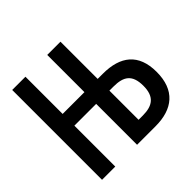

<svg xmlns="http://www.w3.org/2000/svg" viewBox="-140 -673 810 810"><g transform="rotate(-45 265.0 -268.0)"><path d="M33 0H112V-244H242V0H352C455 0 518 -50 518 -159C518 -267 456 -314 352 -314H321V-536H242V-314H112V-536H33ZM321 -70V-244H345C405 -244 437 -224 437 -157C437 -93 405 -70 346 -70Z"/></g></svg>

Font: Noto Sans Mono Condensed
Style: Regular
Weight: 400
Width: 3
Designer: Monotype Design Team
Foundry: Monotype Imaging Inc.
Version: Version 2.014